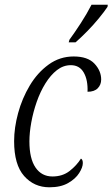

<svg xmlns="http://www.w3.org/2000/svg" viewBox="-20 -786 478 816"><path d="M190 10Q125 10 82.5 -38Q40 -86 40 -186Q40 -243 57 -305.5Q74 -368 106.5 -422.5Q139 -477 186.5 -511.5Q234 -546 293 -546Q353 -546 381.5 -515.5Q410 -485 410 -448Q410 -426 395.5 -411Q381 -396 352 -396Q354 -446 336 -477.5Q318 -509 281 -509Q249 -509 222 -488Q195 -467 173 -431.5Q151 -396 136 -353Q121 -310 113 -266Q105 -222 105 -185Q105 -112 131 -74Q157 -36 203 -36Q246 -36 276 -59.5Q306 -83 324 -112Q332 -108 332 -93Q332 -75 316.5 -50.5Q301 -26 269.5 -8Q238 10 190 10ZM272 -606 275 -617Q297 -647 323 -687Q349 -727 369 -766H438L437 -757Q423 -736 400 -708Q377 -680 350.5 -653Q324 -626 301 -606Z"/></svg>

Font: Noto Serif Condensed Light
Style: Italic
Weight: 300
Width: 3
Italic angle: -12°
Designer: Monotype Design Team
Foundry: Monotype Imaging Inc.
Version: Version 2.014; ttfautohint (v1.8.4.7-5d5b)